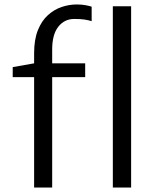

<svg xmlns="http://www.w3.org/2000/svg" viewBox="-20 -841 703 861"><path d="M133 0V-495H37V-540L133 -557V-602Q133 -664 150 -706Q167 -748 195 -773.2Q223 -798.5 256.8 -809.8Q290.5 -821 324 -821Q346.5 -821 364.8 -817.5Q383 -814 391 -811V-746Q377.5 -750.5 360 -753.2Q342.5 -756 313 -756Q269 -756 241.5 -721.2Q214 -686.5 214 -619V-557H362V-495H214V0ZM486 0V-813H568V0Z"/></svg>

Font: Merriweather Sans Light
Style: Regular
Weight: 300
Designer: Eben Sorkin
Foundry: Eben Sorkin
Version: Version 2.001; ttfautohint (v1.8.3)